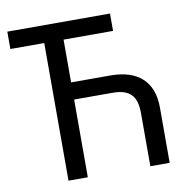

<svg xmlns="http://www.w3.org/2000/svg" viewBox="-80 -793 861 871"><g transform="rotate(-10 350.5 -357.0)"><path d="M483 -714H10V-634H166V0H255V-358H431C513 -358 543 -322 543 -245V0H632V-256C632 -374 562 -437 437 -437H255V-634H483Z"/></g></svg>

Font: Noto Sans Thai
Style: Regular
Weight: 400
Designer: Monotype Design Team
Foundry: Monotype Imaging Inc.
Version: Version 1.901